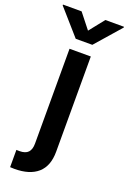

<svg xmlns="http://www.w3.org/2000/svg" viewBox="-236 -829 732 1093"><g transform="rotate(20 130.0 -282.0)"><path d="M57.6 -769 129.4 -678.2 201.7 -769H314.5V-764.2L180.2 -610.8H79.6L-55.2 -764.2V-769ZM65.9 -545.4H194.8V31.2Q194.8 118.2 145.8 161.4Q96.7 204.6 4.9 204.6Q-2.9 204.6 -21.5 203.6V99.1Q-14.2 99.6 -2.9 99.6Q33.2 99.6 49.6 82Q65.9 64.5 65.9 29.3Z"/></g></svg>

Font: Interop SemBd
Style: Regular
Weight: 600
Designer: Rasmus Andersson, Google, Jang Haemin
Foundry: jhaemin
Version: Version 1.007